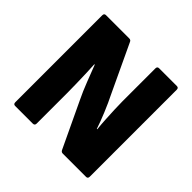

<svg xmlns="http://www.w3.org/2000/svg" viewBox="-165 -817 979 979"><g transform="rotate(45 324.5 -327.5)"><path d="M69 0Q56 0 56 -14V-641Q56 -655 69 -655H237Q248 -655 252 -645L372 -390Q393 -348 413.5 -298.5Q434 -249 446 -212H449Q446 -239 444 -274Q442 -309 440.5 -344Q439 -379 439 -405V-641Q439 -655 452 -655H580Q593 -655 593 -641V-14Q593 0 580 0H412Q402 0 397 -10L281 -255Q261 -296 241.5 -346.5Q222 -397 207 -436H204Q206 -408 207 -372.5Q208 -337 209 -301.5Q210 -266 210 -238V-14Q210 0 196 0Z"/></g></svg>

Font: Sofia Sans Semi Condensed Black
Style: Regular
Weight: 900
Designer: Botio Nikoltchev, Ani Petrova
Foundry: lettersoup
Version: Version 4.100; ttfautohint (v1.8.4.7-5d5b)